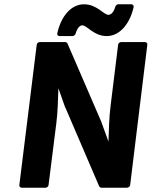

<svg xmlns="http://www.w3.org/2000/svg" viewBox="-20 -862 706 894"><path d="M70 0C69 5 73 12 81 12H192C197 12 205 8 206 0L242 -286C249 -340 250 -396 252 -451L283 -363L284 -362L442 6C444 9 447 12 452 12H571C576 12 585 8 586 0L666 -654C667 -659 663 -666 655 -666H544C539 -666 531 -662 530 -654L495 -370C488 -316 487 -258 485 -203L453 -291V-292L294 -660C292 -663 289 -666 284 -666H165C160 -666 152 -662 151 -654ZM477 -694C536 -694 584 -749 602 -828C604 -839 596 -842 591 -842H530C525 -842 519 -837 517 -831C508 -800 494 -793 485 -793C462 -793 432 -842 371 -842C312 -842 265 -788 247 -708C245 -697 252 -694 257 -694H318C323 -694 330 -699 332 -705C341 -736 354 -744 363 -744C386 -744 416 -694 477 -694Z"/></svg>

Font: Falling Sky
Style: BdObl
Weight: 700
Designer: Paul D. Hunt
Foundry: Adobe Systems Incorporated
Version: Version 1.02